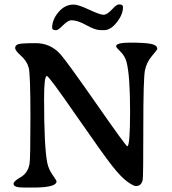

<svg xmlns="http://www.w3.org/2000/svg" viewBox="-20 -864 783 872"><path d="M558.1 -199.7Q570.8 -199.7 570.8 -358.9Q570.8 -518.1 555.2 -580.6Q547.9 -609.4 527.6 -628.9Q507.3 -648.4 507.3 -653.8Q507.3 -670.4 571.8 -670.4Q636.2 -670.4 665.3 -664.8Q694.3 -659.2 694.3 -641.6Q694.3 -638.2 670.2 -609.9Q646 -581.5 638.4 -545.2Q630.9 -508.8 630.9 -287.1Q630.9 -65.4 628.4 -49.8Q623.5 -19 597.2 -19Q585.9 -19 557.9 -39.3Q529.8 -59.6 490 -109.9Q450.2 -160.2 325.9 -339.6Q201.7 -519 192.9 -519Q180.2 -519 180.2 -415.5Q180.2 -195.3 194.8 -124Q200.7 -95.7 218.8 -69.8Q236.8 -43.9 236.8 -40.5Q236.8 -12.2 131.8 -12.2H86.9Q41.5 -12.2 41.5 -29.3Q41.5 -41 74.2 -59.6Q106.9 -78.1 114.3 -120.6Q118.2 -142.6 118.2 -334.7Q118.2 -526.9 110.4 -556.6Q102.5 -586.4 75.7 -610.4Q48.8 -634.3 48.8 -646.2Q48.8 -658.2 62.3 -663.1Q75.7 -668 142.3 -668Q209 -668 253.9 -618.2Q283.7 -585 418 -392.3Q552.2 -199.7 558.1 -199.7ZM453.1 -727.1H436.5Q412.6 -727.1 372.6 -749.5Q332.5 -772 304.2 -772Q289.1 -772 266.6 -749.5Q244.1 -727.1 236.3 -727.1H232.4Q216.8 -727.1 216.8 -738.3Q216.8 -774.9 245.8 -809.1Q274.9 -843.3 314 -843.3Q335.4 -843.3 384.8 -820.1Q434.1 -796.9 450.2 -796.9Q466.3 -796.9 487.8 -820.3Q509.3 -843.8 519 -843.8H522.9Q538.6 -843.8 538.6 -832Q538.6 -798.3 510.5 -762.7Q482.4 -727.1 453.1 -727.1Z"/></svg>

Font: Averia Serif
Style: Regular
Weight: 500
Version: Version 1.0